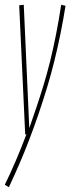

<svg xmlns="http://www.w3.org/2000/svg" viewBox="-34 -560 293 800"><path d="M221 -540 239 -536Q230 -479 218.5 -422Q207 -365 193 -308Q179 -251 162 -195Q145 -139 126.5 -85Q108 -31 88 21.5Q68 74 46.5 123.5Q25 173 3 220L-14 210Q9 163 31.5 110.5Q54 58 76 0H71L46 -538L65 -540L88 -26Q103 -69 118 -113.5Q133 -158 147.5 -205.5Q162 -253 175 -305.5Q188 -358 199.5 -416.5Q211 -475 221 -540Z"/></svg>

Font: Georama
Style: Italic
Weight: 400
Width: 2
Italic angle: -9°
Designer: Jean-Baptiste Levee
Foundry: Production Type
Version: Version 1.000